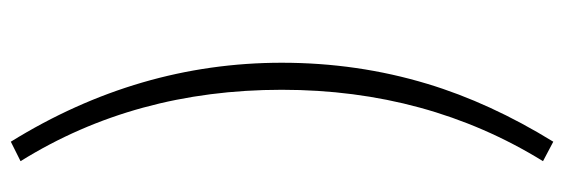

<svg xmlns="http://www.w3.org/2000/svg" viewBox="-364 -486 1043 355"><g transform="rotate(90 157.5 -308.5)"><path d="M242 193Q96 -43 96 -308Q96 -448 135 -577Q170 -693 242 -810L278 -791Q146 -577 146 -308Q146 -37 278 175Z"/></g></svg>

Font: GenSekiGothic TW L
Style: Regular
Weight: 300
Version: Version 1.501;PS 1;hotconv 16.6.51;makeotf.lib2.5.65220